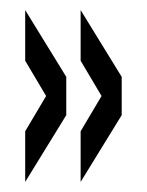

<svg xmlns="http://www.w3.org/2000/svg" viewBox="-20 -463 292 381"><path d="M30 -102 111.5 -234.5V-310.5L30 -443V-342.5L71.5 -272.5L30 -202.5ZM140 -102 221.5 -234.5V-310.5L140 -443V-342.5L181.5 -272.5L140 -202.5Z"/></svg>

Font: League Gothic Condensed
Style: Regular
Weight: 400
Width: 3
Designer: The League of Moveable Type
Version: Version 1.600; ttfautohint (v1.8.3)